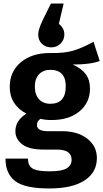

<svg xmlns="http://www.w3.org/2000/svg" viewBox="-20 -846 584 1086"><path d="M270 -578Q238 -578 217 -598.5Q196 -619 196 -651Q196 -678 222 -733L268 -826H340L313 -711Q344 -687 344 -651Q344 -621 322.5 -599.5Q301 -578 270 -578ZM509 -610 544 -501Q492 -481 391 -481Q441 -459 465 -426.5Q489 -394 489 -345Q489 -266 430 -216.5Q371 -167 271 -167Q236 -167 209 -174Q189 -161 189 -139Q189 -104 250 -104H331Q420 -104 474 -61.5Q528 -19 528 48Q528 129 458.5 174.5Q389 220 258 220Q120 220 65.5 178Q11 136 11 51H138Q138 90 163 106.5Q188 123 261 123Q330 123 357.5 106Q385 89 385 58Q385 0 302 0H224Q145 0 106 -29.5Q67 -59 67 -104Q67 -164 129 -203Q35 -254 35 -354Q35 -441 97.5 -493.5Q160 -546 261 -546Q343 -544 396 -560Q449 -576 509 -610ZM264 -451Q224 -451 200.5 -425.5Q177 -400 177 -356Q177 -311 200.5 -285Q224 -259 265 -259Q352 -259 352 -358Q352 -451 264 -451Z"/></svg>

Font: Fira Sans SemiBold
Style: Regular
Weight: 600
Designer: bBox Type GmbH & Carrois Corporate GbR & Edenspiekermann AG
Foundry: bBox Type GmbH & Carrois Corporate GbR & Edenspiekermann AG
Version: Version 4.301;PS 004.301;hotconv 1.0.88;makeotf.lib2.5.64775